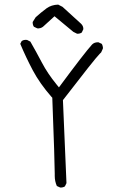

<svg xmlns="http://www.w3.org/2000/svg" viewBox="-20 -845 540 846"><path d="M321.3 -696.3Q332.5 -696.3 340.3 -701.7L347.2 -716.3Q347.2 -717.3 347.2 -717.8Q347.2 -730.5 337.4 -740.2L255.4 -814.9L236.3 -824.7Q206.5 -823.7 185.5 -808.6Q161.6 -791 137.2 -769L124 -748Q124 -746.6 124 -746.1Q124 -734.9 129.4 -727.1L144 -720.2Q145.5 -719.7 149.2 -719.7Q152.8 -719.7 158.4 -721.4Q164.1 -723.1 169.4 -727.1L220.2 -773.4L303.2 -704.6L318.8 -696.8Q320.3 -696.3 321.3 -696.3ZM221.2 -80.6V-69.8Q221.2 -46.4 230.5 -25.4L244.6 -19Q246.1 -18.6 247.1 -18.6Q258.3 -18.6 266.1 -23.9L272.9 -38.1L257.3 -403.8Q397.5 -585.9 419.4 -607.9L425.8 -614.3L433.1 -630.4Q433.6 -631.8 433.6 -633.5Q433.6 -635.3 433.3 -637.5Q433.1 -639.6 432.1 -642.6Q431.2 -647.5 428.2 -651.9L413.6 -658.7Q412.1 -658.7 411.1 -658.7Q395.5 -658.7 385.7 -648.9Q352.5 -612.3 239.7 -460L229 -473.1Q189.9 -521 164.8 -568.8Q139.6 -616.7 113.8 -661.6L99.6 -668.9Q96.2 -669.4 93.3 -669.4Q82.5 -669.4 75.2 -663.6L69.3 -651.9Q93.8 -593.3 124.5 -535.2Q155.3 -477.1 207 -418L210.4 -414.6Q221.2 -129.4 221.2 -80.6Z"/></svg>

Font: NaikaiFont
Style: ExtraLight
Weight: 200
Version: Version 1.89